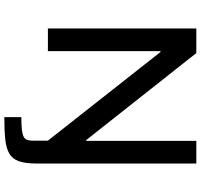

<svg xmlns="http://www.w3.org/2000/svg" viewBox="-40 -688 930 890"><g transform="rotate(90 425.0 -243.0)"><path d="M523 202V123Q574 123 597 118Q620 113 626 101Q632 89 632 69V0L221 -522H217V0H112V-688H226L629 -178H633V-688H738V52Q738 104 727.5 134Q717 164 692.5 178.5Q668 193 626.5 197.5Q585 202 523 202Z"/></g></svg>

Font: Saira Expanded Medium
Style: Regular
Weight: 500
Width: 7
Designer: Hector Gatti with collaboration of the Omnibus-Type team
Foundry: Omnibus-Type
Version: Version 1.100; ttfautohint (v1.8.3)